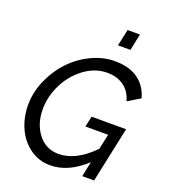

<svg xmlns="http://www.w3.org/2000/svg" viewBox="-162 -1031 1011 1151"><g transform="rotate(20 343.0 -455.5)"><path d="M530.8 -916 508.8 -810.1H429.2L452.1 -916ZM412.1 -286.1 426.8 -354H647L571.8 0H496.1L516.1 -96.2Q407.2 4.9 292 4.9Q218.3 4.9 160.9 -37.4Q103.5 -79.6 74.2 -146.7Q44.9 -213.9 44.9 -292Q44.9 -371.1 78.6 -448.7Q112.3 -526.4 167 -584.7Q221.7 -643.1 295.4 -679Q369.1 -714.8 444.8 -714.8Q538.6 -714.8 595 -673.6Q651.4 -632.3 670.9 -560.1L591.8 -512.2Q575.7 -572.3 532.2 -603Q488.8 -633.8 425.8 -633.8Q349.1 -633.8 281.5 -584Q213.9 -534.2 175 -456.5Q136.2 -378.9 136.2 -296.9Q136.2 -203.1 185.8 -139.6Q235.4 -76.2 315.9 -76.2Q426.3 -76.2 536.1 -189L557.1 -286.1Z"/></g></svg>

Font: Rawline Medium
Style: Italic
Weight: 500
Italic angle: -12°
Designer: Matt McInerney, Pablo Impallari, Rodrigo Fuenzalida
Foundry: Matt McInerney, Pablo Impallari, Rodrigo Fuenzalida
Version: Version 4.020;PS 004.020;hotconv 1.0.88;makeotf.lib2.5.64775